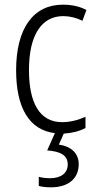

<svg xmlns="http://www.w3.org/2000/svg" viewBox="-20 -562 414 822"><path d="M317 141C317 95 286 65 232 57L253 10C287 8 320 0 346 -14V-62C315 -48 281 -39 246 -39C148 -39 104 -124 104 -262C104 -412 158 -493 251 -493C278 -493 307 -486 333 -473L350 -519C323 -534 289 -542 249 -542C123 -542 49 -441 49 -261C49 -101 105 -5 215 8L182 82C236 86 270 101 270 142C270 180 240 201 194 201C177 201 160 199 146 195V234C160 238 179 240 198 240C272 240 317 203 317 141Z"/></svg>

Font: Noto Sans Thai Looped Condensed Light
Style: Regular
Weight: 300
Width: 3
Designer: Sasikarn Vongin, Ben Mitchell
Foundry: The Fontpad Ltd
Version: Version 1.001